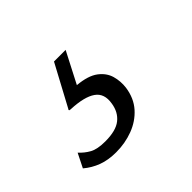

<svg xmlns="http://www.w3.org/2000/svg" viewBox="-120 -84 362 362"><g transform="rotate(-45 61.0 97.0)"><path d="M13 199Q-8 199 -24 193Q-40 187 -53 176L-39 148Q-30.5 157.5 -19.2 163.8Q-8 170 13 170Q41.5 170 55.2 159Q69 148 72 128Q76 104.5 60.2 93.5Q44.5 82.5 10 81Q6.5 81 6 79.8Q5.5 78.5 7 77L51 -5H82L50 57Q77.5 59.5 91.5 70Q105.5 80.5 109.8 95.5Q114 110.5 112 126Q108.5 150.5 94 166.8Q79.5 183 58.2 191Q37 199 13 199Z"/></g></svg>

Font: Public Sans Thin
Style: Italic
Weight: 100
Italic angle: -8°
Designer: The Public Sans project authors (U.S. Web Design System). Libre Franklin designed by Pablo Impallari and Rodrigo Fuenzal
Version: Version 2.000